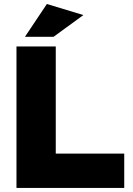

<svg xmlns="http://www.w3.org/2000/svg" viewBox="-20 -930 657 950"><path d="M103.5 -748Q139.6 -748 245.1 -748Q282.2 -774.4 392.6 -855.5Q347.7 -869.1 211.9 -910.2Q184.6 -869.1 103.5 -748ZM61.5 0Q195.3 0 594.7 0Q594.7 -43 594.7 -169.9Q509.8 -169.9 255.9 -169.9Q255.9 -302.7 255.9 -700.2Q207 -700.2 61.5 -700.2Q61.5 -656.2 61.5 -525.4Q61.5 -393.6 61.5 0Z"/></svg>

Font: Big-Shock
Style: Black
Weight: 400